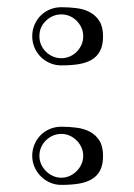

<svg xmlns="http://www.w3.org/2000/svg" viewBox="-20 -481 374 535"><path d="M107.9 -89.8Q98.6 -80.6 94.2 -69.6Q89.8 -58.6 89.8 -46.9Q89.8 -34.7 94.7 -23.7Q99.6 -12.7 108.2 -4.2Q116.7 4.4 127.7 9.3Q138.7 14.2 150.9 14.2Q163.1 14.2 174.1 9.3Q185.1 4.4 193.6 -4.2Q202.1 -12.7 207 -23.7Q211.9 -34.7 211.9 -46.9Q211.9 -59.1 207 -70.1Q202.1 -81.1 193.6 -89.6Q185.1 -98.1 174.1 -103Q163.1 -107.9 150.9 -107.9Q139.2 -107.9 127.9 -103.3Q116.7 -98.6 107.9 -89.8ZM150.9 -127.9Q172.4 -127.9 193.4 -125.2Q214.4 -122.6 230.7 -113.8Q247.1 -105 257.1 -89.1Q267.1 -73.2 267.1 -46.9Q267.1 -22 259 -6.3Q251 9.3 235.8 18.3Q220.7 27.3 199.2 30.8Q177.7 34.2 150.9 34.2Q134.3 34.2 119.6 27.8Q105 21.5 94 10.5Q83 -0.5 76.4 -15.1Q69.8 -29.8 69.8 -46.9Q69.8 -64 76.2 -78.9Q82.5 -93.8 93.5 -104.7Q104.5 -115.7 119.4 -121.8Q134.3 -127.9 150.9 -127.9ZM107.9 -422.9Q89.8 -406.2 89.8 -379.9Q89.8 -366.7 94.7 -355.7Q99.6 -344.7 108.2 -336.4Q116.7 -328.1 127.7 -323.5Q138.7 -318.8 150.9 -318.8Q163.1 -318.8 174.1 -323.5Q185.1 -328.1 193.4 -336.4Q201.7 -344.7 206.8 -355.7Q211.9 -366.7 211.9 -379.9Q211.9 -393.1 206.8 -404.1Q201.7 -415 193.4 -423.3Q185.1 -431.6 174.1 -436.3Q163.1 -440.9 150.9 -440.9Q139.2 -440.9 128.2 -436.5Q117.2 -432.1 107.9 -422.9ZM150.9 -460.9Q172.9 -460.9 193.6 -458.3Q214.4 -455.6 230.7 -446.8Q247.1 -438 257.1 -422.1Q267.1 -406.2 267.1 -379.9Q267.1 -355 259 -339.4Q251 -323.7 235.8 -314.7Q220.7 -305.7 199.2 -302.2Q177.7 -298.8 150.9 -298.8Q133.8 -298.8 119.1 -305.2Q104.5 -311.5 93.5 -322.5Q82.5 -333.5 76.2 -348.1Q69.8 -362.8 69.8 -379.9Q69.8 -397 76.2 -411.9Q82.5 -426.8 93.5 -437.7Q104.5 -448.7 119.4 -454.8Q134.3 -460.9 150.9 -460.9Z"/></svg>

Font: Jacques Francois Shadow
Style: Regular
Weight: 400
Designer: Alexei Vanyashin, Nikita Kanarev (i@xarsok.ru)
Foundry: Cyreal (www.cyreal.org)
Version: Version 1.003